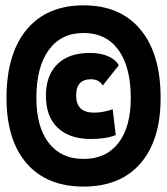

<svg xmlns="http://www.w3.org/2000/svg" viewBox="-20 -706 626 719"><path d="M293 -7.3Q155.3 -7.3 79.8 -94.2Q4.4 -181.2 4.4 -339.4Q4.4 -504.4 79.8 -595.2Q155.3 -686 293 -686Q430.7 -686 506.1 -595.2Q581.5 -504.4 581.5 -339.4Q581.5 -181.2 506.1 -94.2Q430.7 -7.3 293 -7.3ZM293 -110.8Q377.4 -110.8 423.6 -170.7Q469.7 -230.5 469.7 -339.4Q469.7 -455.1 423.6 -518.8Q377.4 -582.5 293 -582.5Q209 -582.5 162.6 -518.8Q116.2 -455.1 116.2 -339.4Q116.2 -230.5 162.6 -170.7Q209 -110.8 293 -110.8ZM320.3 -185.5Q240.2 -185.5 196 -227.5Q151.9 -269.5 151.9 -347.7Q151.9 -423.3 194.8 -465.6Q237.8 -507.8 316.4 -507.8Q356 -507.8 384.5 -495.6Q413.1 -483.4 424.8 -461.4L364.7 -385.7Q351.1 -409.2 320.8 -409.2Q265.1 -409.2 265.1 -348.6Q265.1 -284.2 332 -284.2Q350.1 -284.2 367.7 -287.6Q385.3 -291 401.9 -296.9L413.6 -200.2Q391.1 -191.4 367.2 -188.5Q343.3 -185.5 320.3 -185.5Z"/></svg>

Font: CaskaydiaMono NF
Style: Bold
Weight: 700
Designer: Aaron Bell
Foundry: Saja Typeworks
Version: Version 2111.001; ttfautohint (v1.8.4);Nerd Fonts 3.1.1